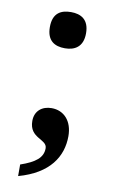

<svg xmlns="http://www.w3.org/2000/svg" viewBox="-81 -587 460 784"><g transform="rotate(10 148.5 -194.5)"><path d="M149 -393C189 -393 224 -411 224 -468C224 -526 189 -543 149 -543C107 -543 74 -526 74 -468C74 -411 107 -393 149 -393ZM52 154C178 119 226 43 226 -42C226 -105 190 -143 139 -143C100 -143 70 -120 70 -78C70 -5 143 -16 143 23C143 62 113 85 52 106Z"/></g></svg>

Font: Noto Serif Semi
Style: Regular
Weight: 600
Designer: Monotype Design Team
Foundry: Monotype Imaging Inc.
Version: Version 1.002